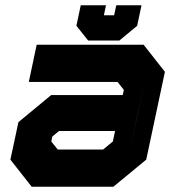

<svg xmlns="http://www.w3.org/2000/svg" viewBox="-20 -710 666 730"><path d="M100.5 0 19.5 -103 50 -245.5 174.5 -348.5H446.5L451 -368L427 -398.5H89.5L119.5 -540H526L607 -437L536 -103L411 0ZM152 -69 101 -132 121 -225 185 -278H503.5L473.5 -137L390.5 -69ZM152 -69H390.5L473.5 -137L530.5 -403L479 -467H166.5H479L530.5 -403L503.5 -278H185L121 -225L101 -132ZM199.5 -141.5H372L409 -172L417.5 -212H204.5L179 -191L175 -172ZM315 -556 270.5 -612 287 -690H383L375 -652H414L422 -690H518L501.5 -612L434 -556ZM350 -600H418L459 -636L461.5 -649L459 -636L418 -600H350L325 -636L327.5 -649L325 -636Z"/></svg>

Font: Tourney Black
Style: Italic
Weight: 900
Italic angle: -12°
Version: Version 1.015